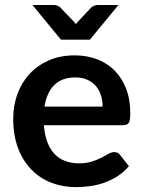

<svg xmlns="http://www.w3.org/2000/svg" viewBox="-20 -743 574 770"><path d="M391.5 -315.5Q391.5 -339.5 384.8 -360.8Q378 -382 364.5 -398Q351 -414 330.2 -423.2Q309.5 -432.5 282 -432.5Q228.5 -432.5 197.8 -402Q167 -371.5 158.5 -315.5ZM156 -241Q159 -201.5 170 -172.8Q181 -144 199 -125.2Q217 -106.5 241.8 -97.2Q266.5 -88 296.5 -88Q326.5 -88 348.2 -95Q370 -102 386.2 -110.5Q402.5 -119 414.8 -126Q427 -133 438.5 -133Q454 -133 461.5 -121.5L497 -76.5Q476.5 -52.5 451 -36.2Q425.5 -20 397.8 -10.2Q370 -0.5 341.2 3.5Q312.5 7.5 285.5 7.5Q232 7.5 186 -10.2Q140 -28 106 -62.8Q72 -97.5 52.5 -148.8Q33 -200 33 -267.5Q33 -320 50 -366.2Q67 -412.5 98.8 -446.8Q130.5 -481 176.2 -501Q222 -521 279.5 -521Q328 -521 369 -505.5Q410 -490 439.5 -460.2Q469 -430.5 485.8 -387.2Q502.5 -344 502.5 -288.5Q502.5 -260.5 496.5 -250.8Q490.5 -241 473.5 -241ZM455 -723 340.5 -584H224.5L110 -723H195.5Q203 -723 209.8 -720.5Q216.5 -718 220.5 -714.5L273.5 -659Q276 -656.5 278.8 -653.2Q281.5 -650 284.5 -646.5Q287 -650 289.8 -653.2Q292.5 -656.5 295 -659L347.5 -714.5Q351.5 -717.5 358.5 -720.2Q365.5 -723 372.5 -723Z"/></svg>

Font: Lato 2
Style: Bold
Weight: 700
Designer: Lukasz Dziedzic with Adam Twardoch and Botio Nikoltchev
Foundry: tyPoland Lukasz Dziedzic
Version: Version 2.015; 2015-08-06; http://www.latofonts.com/